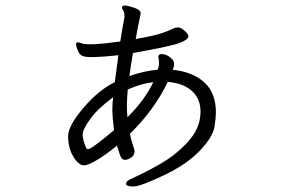

<svg xmlns="http://www.w3.org/2000/svg" viewBox="-20 -592 1040 699"><path d="M591 -294Q633 -290 657 -276Q710 -247 710 -186Q710 -143 687.5 -106.5Q665 -70 616.5 -31Q568 8 456 60Q439 67 439 77Q439 87 465.5 87Q492 87 585 42Q678 -3 729 -68Q757 -103 761.5 -134Q766 -165 766 -183Q766 -253 724.5 -291.5Q683 -330 609 -338Q614 -350 614 -358.5Q614 -367 609 -374Q590 -395 569 -395Q560 -395 558 -391Q556 -387 556 -385L558 -377L559 -364Q559 -351 554 -338Q508 -335 451 -315Q454 -335 457 -356.5Q460 -378 464 -399Q601 -423 633.5 -435.5Q666 -448 666 -460Q666 -464 661 -471Q642 -492 629.5 -492Q617 -492 611.5 -488.5Q606 -485 575.5 -473.5Q545 -462 474 -450Q483 -500 487.5 -520Q492 -540 492 -544Q492 -556 468 -564Q444 -572 434 -572Q424 -572 424 -564Q424 -561 428.5 -554.5Q433 -548 433 -533V-529Q432 -522 427.5 -498.5Q423 -475 418 -441Q304 -425 278 -434Q269 -438 263 -438Q257 -438 257 -430.5Q257 -423 263.5 -407.5Q270 -392 281 -388Q302 -379 411 -391L398 -293Q339 -264 283.5 -199Q228 -134 228 -96Q228 -42 258 -6Q272 10 286 10Q300 10 333 -9.5Q366 -29 406 -62Q413 -37 418.5 -23.5Q424 -10 435 -10Q439 -10 445 -12Q470 -21 470 -42Q470 -46 463 -66.5Q456 -87 453 -105Q542 -192 591 -294ZM538 -293Q508 -229 444 -165Q442 -183 442 -207.5Q442 -232 445 -266Q491 -287 538 -293ZM395 -118Q313 -49 301 -49Q295 -49 294 -53Q281 -82 281 -101.5Q281 -121 309 -159.5Q337 -198 392 -238Q389 -217 389 -193Q389 -169 395 -118Z"/></svg>

Font: LXGW WenKai TC
Style: Regular
Weight: 400
Designer: LXGW / Fontworks Inc.
Foundry: LXGW / Fontworks Inc.
Version: Version 1.330